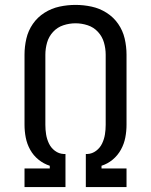

<svg xmlns="http://www.w3.org/2000/svg" viewBox="-20 -763 616 783"><path d="M80 0H247V-135H240Q220 -136 204 -148Q188 -160 179.5 -178Q171 -196 168 -215Q165 -234 165 -254V-540Q165 -565 172 -589.5Q179 -614 196.5 -633Q214 -652 238.5 -660Q263 -668 288 -668Q313 -668 337.5 -660Q362 -652 379.5 -633Q397 -614 404 -589.5Q411 -565 411 -540V-254Q411 -234 408 -215Q405 -196 396.5 -178Q388 -160 372 -148Q356 -136 337 -135H330V0H496V-76H394V-87Q419 -95 439.5 -112Q460 -129 473 -152.5Q486 -176 491 -202Q496 -228 496 -254V-540Q496 -573 488.5 -605.5Q481 -638 462 -665.5Q443 -693 414.5 -711Q386 -729 353.5 -736Q321 -743 288 -743Q255 -743 222.5 -736Q190 -729 161.5 -711Q133 -693 114 -665.5Q95 -638 87.5 -605.5Q80 -573 80 -540V-254Q80 -228 85 -202Q90 -176 103 -152.5Q116 -129 137 -112Q158 -95 183 -87V-76H80Z"/></svg>

Font: Iosevka Sparkle
Style: Regular
Weight: 400
Designer: Belleve Invis
Foundry: Belleve Invis
Version: Version 4.5.0; ttfautohint (v1.8.3)